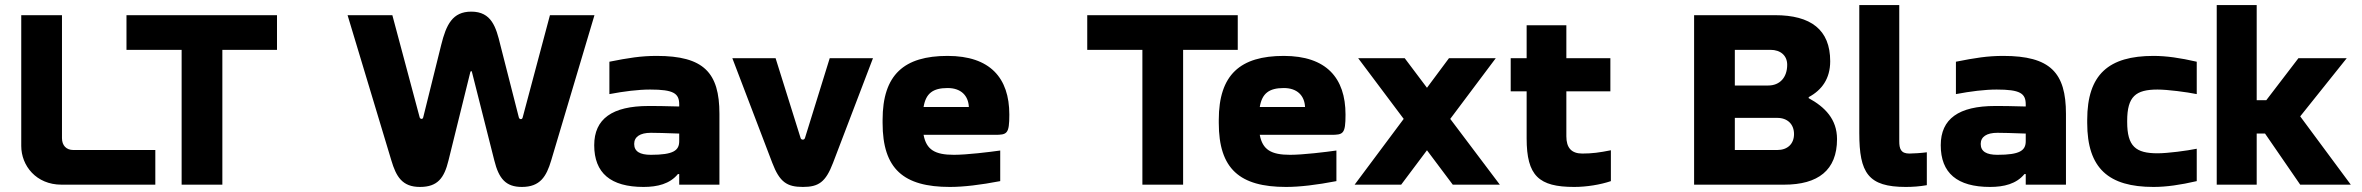

<svg xmlns="http://www.w3.org/2000/svg" viewBox="-20 -730 9336 759"><path d="M64 -670V-153C64 -75 123 0 223 0H594V-137H270C242 -137 225 -155 225 -184V-670Z M1075 -670H480V-533H698V0H859V-533H1075Z M1753 -96 1839 -444C1840 -447 1841 -449 1843 -449C1845 -449 1845 -446 1846 -444L1934 -96C1952 -23 1980 9 2043 9C2115 9 2140 -32 2159 -96L2330 -670H2154L2046 -265C2045 -261 2042 -259 2039 -259C2035 -259 2032 -262 2031 -266L1958 -552C1941 -623 1923 -684 1843 -684C1769 -684 1744 -633 1724 -552L1653 -266C1652 -262 1650 -260 1646 -260C1644 -260 1640 -262 1639 -266L1531 -670H1354L1527 -96C1546 -32 1570 9 1640 9C1710 9 1736 -26 1753 -96Z M2576 -509C2514 -509 2464 -501 2389 -486V-358C2447 -369 2503 -376 2550 -376C2643 -376 2665 -361 2665 -317V-309C2608 -311 2566 -311 2544 -311C2400 -311 2329 -260 2329 -156C2329 -46 2394 9 2524 9C2579 9 2628 -3 2660 -42H2665V0H2824V-280C2824 -443 2762 -509 2576 -509ZM2487 -161C2487 -189 2510 -205 2553 -205C2572 -205 2613 -204 2665 -202V-172C2665 -135 2642 -118 2553 -118C2510 -118 2487 -131 2487 -161Z M2875 -500 3033 -86C3062 -10 3091 9 3154 9C3216 9 3244 -10 3273 -86L3431 -500H3260L3162 -184C3161 -181 3158 -178 3154 -178C3150 -178 3146 -180 3145 -184L3046 -500Z M3970 -277C3970 -422 3894 -509 3726 -509C3554 -509 3469 -435 3469 -256V-244C3469 -62 3552 9 3735 9C3789 9 3856 1 3934 -14V-135C3892 -129 3802 -118 3751 -118C3676 -118 3642 -138 3631 -197H3912C3961 -197 3970 -200 3970 -277ZM3631 -307C3640 -361 3668 -382 3726 -382C3779 -382 3808 -352 3810 -307Z M4873 -670H4278V-533H4496V0H4657V-533H4873Z M5299 -277C5299 -422 5223 -509 5055 -509C4883 -509 4798 -435 4798 -256V-244C4798 -62 4881 9 5064 9C5118 9 5185 1 5263 -14V-135C5221 -129 5131 -118 5080 -118C5005 -118 4971 -138 4960 -197H5241C5290 -197 5299 -200 5299 -277ZM4960 -307C4969 -361 4997 -382 5055 -382C5108 -382 5137 -352 5139 -307Z M5349 -500 5529 -260 5335 0H5519L5621 -136L5723 0H5909L5713 -260L5893 -500H5708L5621 -383L5533 -500Z M6235 -123C6192 -123 6172 -146 6172 -191V-369H6346V-500H6172V-630H6015V-500H5952V-369H6015V-183C6015 -35 6063 9 6203 9C6252 9 6307 0 6348 -14V-136C6303 -127 6274 -123 6235 -123Z M6997 -670H6677V0H7033C7167 0 7242 -57 7242 -180C7242 -259 7194 -307 7130 -342V-346C7182 -374 7215 -419 7215 -488C7215 -613 7138 -670 6997 -670ZM6838 -137V-264H7006C7046 -264 7072 -239 7072 -200C7072 -161 7046 -137 7006 -137ZM6838 -392V-533H6979C7019 -533 7045 -510 7045 -474C7045 -424 7016 -392 6970 -392Z M7528 -123C7494 -123 7488 -142 7488 -172V-710H7330V-204C7330 -46 7365 9 7514 9C7541 9 7569 7 7597 2V-128C7576 -125 7541 -123 7528 -123Z M7899 -509C7837 -509 7787 -501 7712 -486V-358C7770 -369 7826 -376 7873 -376C7966 -376 7988 -361 7988 -317V-309C7931 -311 7889 -311 7867 -311C7723 -311 7652 -260 7652 -156C7652 -46 7717 9 7847 9C7902 9 7951 -3 7983 -42H7988V0H8147V-280C8147 -443 8085 -509 7899 -509ZM7810 -161C7810 -189 7833 -205 7876 -205C7895 -205 7936 -204 7988 -202V-172C7988 -135 7965 -118 7876 -118C7833 -118 7810 -131 7810 -161Z M8231 -256V-244C8231 -64 8316 9 8493 9C8544 9 8599 1 8664 -14V-142C8625 -134 8549 -124 8509 -124C8423 -124 8389 -151 8389 -248V-252C8389 -349 8423 -376 8509 -376C8549 -376 8625 -366 8664 -358V-486C8599 -501 8544 -509 8493 -509C8316 -509 8231 -436 8231 -256Z M8743 -710V0H8901V-202H8934L9073 0H9273L9073 -270L9257 -500H9066L8939 -334H8901V-710Z"/></svg>

Font: LT Wave Text Black
Style: Regular
Weight: 900
Designer: Daniel Lyons
Version: Version 2.5 (Glyphs App)